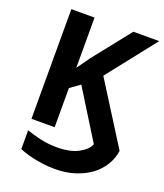

<svg xmlns="http://www.w3.org/2000/svg" viewBox="-169 -824 1002 1175"><g transform="rotate(20 332.0 -237.0)"><path d="M90 -714H241V-387L301 -471L494 -714H662L413 -398L664 0Q657 51 630 95Q603 139 559.5 171Q516 203 457.5 221.5Q399 240 330 240Q288 240 250.5 235Q213 230 182.5 223Q152 216 129.5 208.5Q107 201 95 195V73Q130 86 183.5 98.5Q237 111 294 111Q381 111 434 82.5Q487 54 502 16L305 -301L241 -255V0H90Z"/></g></svg>

Font: BC Sans
Style: Bold
Weight: 700
Designer: Monotype Design Team
Province of B.C.
Foundry: Monotype Imaging Inc.
Version: Version 2.000;GOOG;noto-source:20170915:90ef993387c0